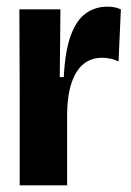

<svg xmlns="http://www.w3.org/2000/svg" viewBox="-20 -555 393 575"><path d="M39 0V-280L38 -527H161L159 -324H171Q175 -403 192 -449Q209 -495 237 -515Q265 -535 301 -535Q311 -535 321 -533.5Q331 -532 342 -527L335 -371Q323 -377 310 -379.5Q297 -382 286 -382Q254 -382 231 -364Q208 -346 195 -309Q182 -272 181 -217V0Z"/></svg>

Font: Bricolage Grotesque 72pt SemiCondensed
Style: Bold
Weight: 700
Width: 4
Designer: Mathieu Triay
Foundry: Atelier Triay
Version: Version 1.001;gftools[0.9.33.dev8+g029e19f]